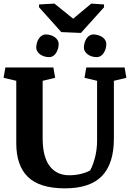

<svg xmlns="http://www.w3.org/2000/svg" viewBox="-20 -1035 724 1066"><path d="M216.8 -266.6Q216.8 -165 255.4 -113.5Q293.9 -62 364.7 -62Q400.4 -62 431.6 -70.1Q462.9 -78.1 481 -89.4Q497.1 -119.6 508.1 -163.3Q519 -207 519 -254.4V-586.4L449.2 -603L459 -660.6H671.9L681.6 -603L612.3 -586.4V-265.6Q612.3 -126 545.9 -57.6Q479.5 10.7 340.8 10.7Q200.7 10.7 135.5 -52.2Q70.3 -115.2 70.3 -239.7V-586.4L0 -603L9.8 -660.6H276.4L286.1 -603L216.8 -586.4ZM196.8 -1010.3 282.2 -1015.1 386.2 -931.2 486.8 -1015.1 557.6 -1010.3V-994.6L429.2 -852.1L320.3 -856.9L196.8 -994.6ZM445.8 -770Q445.8 -785.2 450 -798.6Q454.1 -812 460.9 -822Q467.8 -832 477.3 -837.9Q486.8 -843.8 497.1 -843.8Q512.2 -843.8 525.6 -839.6Q539.1 -835.4 549.1 -828.4Q559.1 -821.3 564.7 -811.5Q570.3 -801.8 570.3 -791Q570.3 -776.4 566.2 -763.2Q562 -750 554.9 -739.7Q547.9 -729.5 538.3 -723.6Q528.8 -717.8 518.1 -717.8Q502.4 -717.8 489.3 -721.9Q476.1 -726.1 466.6 -733.4Q457 -740.7 451.4 -750.2Q445.8 -759.8 445.8 -770ZM181.2 -770Q181.2 -785.2 185.3 -798.6Q189.5 -812 196.5 -822Q203.6 -832 213.1 -837.9Q222.7 -843.8 232.9 -843.8Q248 -843.8 261.5 -839.6Q274.9 -835.4 284.7 -828.4Q294.4 -821.3 300 -811.5Q305.7 -801.8 305.7 -791Q305.7 -776.4 301.5 -763.2Q297.4 -750 290.5 -739.7Q283.7 -729.5 274.2 -723.6Q264.6 -717.8 254.4 -717.8Q238.8 -717.8 225.6 -721.9Q212.4 -726.1 202.4 -733.4Q192.4 -740.7 186.8 -750.2Q181.2 -759.8 181.2 -770Z"/></svg>

Font: Noticia Text
Style: Bold
Weight: 700
Designer: JM Sole
Foundry: JM Sole
Version: Version 1.003